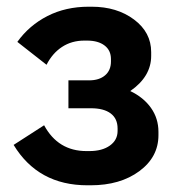

<svg xmlns="http://www.w3.org/2000/svg" viewBox="-20 -549 528 578"><path d="M243.2 8.8Q94.7 8.8 21 -112.8L112.8 -171.9Q154.8 -94.2 240.2 -94.2H249Q287.6 -94.2 310.8 -110.8Q334 -127.4 334 -154.8V-162.1Q334 -191.9 313.2 -207.5Q292.5 -223.1 253.9 -223.1H186V-307.1H248Q278.8 -307.1 296.4 -322.3Q314 -337.4 314 -363.8V-371.1Q314 -397.5 294.7 -412.1Q275.4 -426.8 242.2 -426.8H233.9Q195.8 -426.8 166.7 -407.7Q137.7 -388.7 120.1 -354L32.2 -422.9Q67.9 -472.7 122.8 -500.7Q177.7 -528.8 247.1 -528.8H255.9Q332 -528.8 383.5 -490.2Q435.1 -451.7 435.1 -392.1V-380.9Q435.1 -318.4 372.1 -274.9Q412.1 -255.9 434.6 -224.1Q457 -192.4 457 -151.9V-142.1Q457 -76.2 399.4 -33.7Q341.8 8.8 252.9 8.8Z"/></svg>

Font: Fixel Text SemiBold
Style: Regular
Weight: 600
Width: 4
Designer: AlfaBravo + MacPaw
Foundry: Kyrylo Tkachov, Marchela Mozhyna, Serhii Makarenko, Maria Weinstein, Zakhar Kryvoshyya
Version: Version 1.211